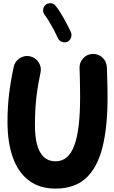

<svg xmlns="http://www.w3.org/2000/svg" viewBox="-20 -1078 699 1175"><path d="M163.6 -733.4Q197.3 -726.1 216.3 -696.8Q235.4 -667.5 228 -633.8Q215.8 -576.7 208.3 -526.1Q200.7 -475.6 197.3 -424.3Q193.8 -373 193.8 -313.5Q193.8 -90.8 320.3 -90.8Q397.5 -90.8 433.8 -185.3Q470.2 -279.8 470.2 -481Q470.2 -506.3 469.7 -541.7Q469.2 -577.1 468.5 -610.1Q467.8 -643.1 466.8 -660.6Q465.3 -695.3 488.8 -720.9Q512.2 -746.6 546.4 -748Q580.6 -749.5 606.2 -726.3Q631.8 -703.1 633.8 -668.5Q634.8 -649.9 635.7 -615.7Q636.7 -581.5 637.5 -544.7Q638.2 -507.8 638.2 -481Q638.2 -299.3 606.7 -175Q575.2 -50.8 505.4 12.7Q435.5 76.2 320.3 76.2Q222.2 76.2 156.7 26.6Q91.3 -22.9 58.6 -114.5Q25.9 -206.1 25.9 -331.1Q25.9 -418 34.9 -496.8Q43.9 -575.7 64 -668.9Q71.3 -702.6 100.8 -721.7Q130.4 -740.7 163.6 -733.4ZM260.3 -1049.3Q273.9 -1060.1 292 -1058.1Q310.1 -1056.2 320.8 -1042Q346.2 -1009.8 371.1 -964.8Q396 -919.9 414.1 -880.4Q420.9 -864.7 414.3 -846.9Q407.7 -829.1 392.1 -822.3Q376.5 -815.4 358.9 -822Q341.3 -828.6 334.5 -844.2Q323.7 -868.2 309.1 -895.8Q294.4 -923.3 279.5 -948Q264.6 -972.7 252.4 -988.3Q241.7 -1002.4 244.1 -1020.5Q246.6 -1038.6 260.3 -1049.3Z"/></svg>

Font: Mikhak Black
Style: Regular
Weight: 900
Designer: Amin Abedi
Version: Version 3.3